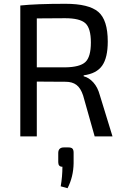

<svg xmlns="http://www.w3.org/2000/svg" viewBox="-20 -719 658 1012"><path d="M573 0H479L418 -216Q405 -255 383 -271.5Q361 -288 326 -288Q291 -288 240.5 -288.5Q190 -289 174 -289V0H87V-690Q171 -699 325 -699Q448 -699 498 -656.5Q548 -614 548 -500Q548 -415 518.5 -373Q489 -331 421 -322V-317Q449 -310 472 -284.5Q495 -259 506 -218ZM174 -364H323Q401 -365 430 -392Q459 -419 459 -495Q459 -570 430 -596.5Q401 -623 323 -623Q213 -623 174 -622ZM317 58H340Q356 58 362 64.5Q368 71 368 86V141Q367 213 336 273L300 263Q309 211 309 160Q287 160 287 136V86Q288 58 317 58Z"/></svg>

Font: Exo 2.0
Style: Regular
Weight: 400
Designer: Natanael Gama
Version: Version 1.001;PS 001.001;hotconv 1.0.70;makeotf.lib2.5.58329